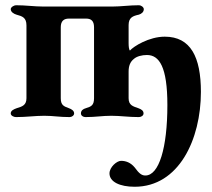

<svg xmlns="http://www.w3.org/2000/svg" viewBox="-20 -444 810 733"><path d="M43 -388C65 -382 81 -377 81 -347V-69C81 -42 64 -37 44 -31C33 -27 21 -22 21 -11C21 -2 33 3 41 3C81 3 114 -2 149 -2C184 -2 206 3 246 3C254 3 263 -3 263 -11C263 -21 254 -27 243 -31C224 -38 212 -42 212 -69V-340C212 -364 224 -373 243 -373H309C328 -373 339 -364 339 -340V-69C339 -42 328 -37 308 -31C297 -28 289 -22 289 -11C289 -2 298 3 306 3C346 3 370 -2 405 -2C440 -2 470 3 510 3C518 3 528 -2 528 -11C528 -22 519 -27 508 -31C488 -38 471 -42 471 -69V-171C471 -192 477 -208 491 -219C502 -229 522 -234 541 -234C588 -234 619 -189 619 -43C619 121 587 226 535 226C522 226 512 220 494 195C479 177 461 170 442 170C426 170 398 194 398 218C398 250 437 269 494 269C663 269 747 88 747 -93C747 -226 708 -304 609 -304C549 -304 490 -267 476 -251C472 -255 471 -268 471 -280V-348C471 -377 487 -383 510 -388C520 -391 529 -398 529 -409C529 -417 518 -424 511 -424C474 -424 442 -419 409 -419H145C112 -419 78 -424 41 -424C34 -424 21 -417 21 -409C21 -398 33 -391 43 -388Z"/></svg>

Font: EB Garamond
Style: Bold
Weight: 700
Designer: Georg Duffner and Octavio Pardo
Foundry: Georg Duffner
Version: Version 1.000;PS 001.000;hotconv 1.0.88;makeotf.lib2.5.64775